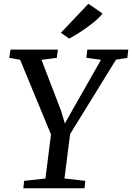

<svg xmlns="http://www.w3.org/2000/svg" viewBox="-20 -1009 708 1029"><path d="M105 0 109.3 -39.8 223.5 -52.2 253.3 -288.2 87.8 -688.7 29.5 -699 36.4 -743H290.3L284.6 -699.1L202.4 -688.5L307.5 -414.6L327.6 -347.1L365.2 -413.9L521.2 -688.5L442.9 -699.1L447.9 -743H667.5L662.6 -699.1L601.6 -689.2L355.8 -290.7L325.5 -52.3L437.3 -39.8L433 0ZM350.8 -802.1 306.3 -833.3 453.8 -988.8 529.8 -936.4Q508.1 -910.3 475.3 -884.2Q442.6 -858.1 409.1 -836.7Q375.6 -815.3 350.8 -802.1Z"/></svg>

Font: Merriweather Light
Style: Italic
Weight: 300
Italic angle: -7.8°
Designer: Eben Sorkin
Foundry: Eben Sorkin
Version: Version 2.101